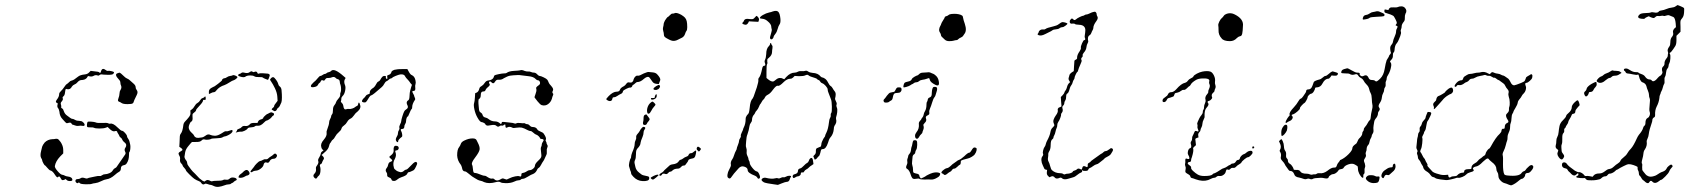

<svg xmlns="http://www.w3.org/2000/svg" viewBox="-20 -721 6652 756"><path d="M224 -152Q229 -142 229 -129V-117L217 -105Q199 -86 196 -67Q195 -61 206.5 -47.5Q218 -34 224.5 -33Q231 -32 235 -29.5Q239 -27 247 -26Q264 -24 265 -14Q266 -8 255 -8Q247 -8 243 -12L238 -16L233 -13Q227 -11 224.5 -12Q222 -13 218 -21Q213 -30 209 -24Q205 -19 196 -33.5Q187 -48 178 -50Q174 -51 166 -60.5Q158 -70 157 -70Q155 -70 150.5 -78.5Q146 -87 146 -90Q146 -93 142 -99Q137 -108 142 -127Q144 -137 146 -143.5Q148 -150 156 -160Q168 -172 186 -173Q193 -173 197 -174Q201 -175 203 -174.5Q205 -174 206.5 -174Q208 -174 211.5 -170.5Q215 -167 218.5 -162Q222 -157 224 -152ZM325 -241Q327 -243 339.5 -242Q352 -241 357 -239Q362 -236 382 -237Q402 -238 406 -235.5Q410 -233 414 -234Q425 -237 443 -219Q456 -206 460.5 -206Q465 -206 472.5 -197.5Q480 -189 480 -185Q480 -181 484.5 -175Q489 -169 490 -163Q491 -157 493 -150Q494 -144 493 -134Q492 -124 489 -122Q488 -121 488 -112Q488 -91 479 -78Q475 -72 469 -71Q456 -69 456 -58Q456 -48 448 -44Q442 -41 432 -32Q415 -17 399 -15Q391 -14 378 -7.5Q365 -1 355.5 0Q346 1 341 3Q336 5 316.5 4.5Q297 4 294 0Q291 -4 289 -2Q286 2 281.5 -1Q277 -4 277 -9Q277 -16 287 -16Q292 -16 297 -19Q303 -24 316 -19Q322 -17 325.5 -19Q329 -21 335.5 -22Q342 -23 354.5 -26Q367 -29 372 -28Q377 -27 382 -31Q387 -35 394 -35Q401 -35 410.5 -39Q420 -43 424 -50Q428 -57 433 -59Q438 -61 440 -65Q447 -75 460 -94Q470 -108 473 -113Q476 -118 473 -123Q468 -132 474 -140Q477 -144 477 -149.5Q477 -155 470 -160.5Q463 -166 461.5 -171Q460 -176 455.5 -179Q451 -182 450 -185.5Q449 -189 445.5 -194Q442 -199 441 -203Q439 -207 431 -204Q426 -203 420.5 -206.5Q415 -210 409 -216L404 -221L396 -218Q388 -215 371.5 -215Q355 -215 350 -218Q346 -220 335.5 -219.5Q325 -219 323 -222Q322 -225 322.5 -231.5Q323 -238 325 -241ZM444 -433Q449 -435 450 -435Q454 -435 470 -419Q475 -414 481 -411.5Q487 -409 491 -405Q495 -401 504.5 -393Q514 -385 514 -378.5Q514 -372 518 -367Q525 -359 518 -346Q506 -322 506 -319Q506 -317 502.5 -314Q499 -311 482 -311Q465 -311 458.5 -315.5Q452 -320 450 -320Q448 -320 445.5 -323Q443 -326 446.5 -334.5Q450 -343 450.5 -352.5Q451 -362 454 -366Q460 -375 457 -383Q454 -389 454 -395.5Q454 -402 448 -408Q428 -429 444 -433ZM381 -447Q386 -453 395 -446Q401 -441 405 -442Q409 -443 418 -441Q427 -439 428.5 -437Q430 -435 426 -430Q422 -426 403.5 -426.5Q385 -427 380.5 -428Q376 -429 372 -425.5Q368 -422 364 -424Q356 -427 348 -422Q341 -418 330 -421Q327 -423 324 -418Q323 -415 319.5 -412Q316 -409 311.5 -407.5Q307 -406 304 -406Q293 -407 284 -396Q280 -391 273.5 -388.5Q267 -386 263 -380Q257 -367 243 -370Q240 -372 239 -370.5Q238 -369 237.5 -366.5Q237 -364 236 -357Q235 -346 230 -342Q225 -338 227 -334Q230 -329 221 -319Q218 -315 220 -309Q222 -303 221 -299.5Q220 -296 224.5 -294Q229 -292 231 -284Q235 -272 244 -266Q250 -262 255.5 -257.5Q261 -253 265 -253Q269 -253 275.5 -249Q282 -245 293 -245Q301 -244 303 -243Q305 -242 310 -237Q315 -230 312.5 -227Q310 -224 304 -225.5Q298 -227 290.5 -225.5Q283 -224 275.5 -227Q268 -230 266 -230Q264 -230 261.5 -234.5Q259 -239 253 -238Q247 -237 244.5 -236Q242 -235 237.5 -239.5Q233 -244 227 -251Q215 -263 214 -281Q212 -292 208 -296Q204 -301 207 -311Q208 -315 204 -316Q196 -318 204 -329Q213 -340 213 -351Q213 -356 220 -362.5Q227 -369 233.5 -379Q240 -389 243.5 -390.5Q247 -392 252 -397.5Q257 -403 263 -404Q270 -405 287 -419Q295 -426 314 -428Q324 -429 330 -435L337 -442L353 -440Q368 -439 371 -436Q375 -431 377 -438Q378 -443 381 -447Z M945 -50Q953 -55 959 -47Q966 -38 960 -33Q956 -30 953.5 -30Q951 -30 946 -27Q935 -20 924 -21Q922 -21 920 -22Q918 -23 920.5 -28Q923 -33 928 -36Q934 -40 937 -43.5Q940 -47 945 -50ZM1056 -112Q1064 -121 1070 -111Q1072 -107 1068 -101.5Q1064 -96 1058 -96Q1046 -96 1041 -85Q1037 -78 1030 -81Q1026 -83 1022.5 -80.5Q1019 -78 1018 -73Q1017 -65 1006.5 -57Q996 -49 987 -49Q979 -48 976 -46Q969 -40 966 -45Q966 -47 974 -56.5Q982 -66 982 -67Q982 -68 990.5 -77Q999 -86 1004.5 -87Q1010 -88 1015.5 -91.5Q1021 -95 1026.5 -94Q1032 -93 1036.5 -97.5Q1041 -102 1046.5 -105Q1052 -108 1056 -112ZM1040 -276Q1047 -280 1051 -278Q1053 -277 1056 -276Q1059 -275 1059 -271Q1059 -267 1056 -266Q1053 -265 1049 -259Q1046 -255 1039 -250.5Q1032 -246 1029 -246Q1027 -246 1020 -239Q1006 -224 994 -226Q988 -227 983.5 -223.5Q979 -220 968 -219.5Q957 -219 955 -215Q953 -211 944 -206.5Q935 -202 928.5 -202.5Q922 -203 916 -201L908 -199L910 -202Q913 -205 913.5 -208.5Q914 -212 921 -214Q928 -216 932 -221Q936 -226 945 -225Q957 -223 965 -233Q969 -237 981 -237H994L996 -242Q999 -248 1005 -250Q1017 -253 1017 -258Q1017 -259 1020.5 -262.5Q1024 -266 1027.5 -269Q1031 -272 1032 -272Q1034 -272 1040 -276ZM784 -338Q790 -346 790 -334Q790 -329 789 -328Q788 -327 783 -328Q779 -328 779 -323Q777 -316 756 -294Q752 -290 752 -287Q752 -283 740 -274Q737 -271 738 -262Q740 -245 733 -242Q730 -241 726.5 -233Q723 -225 723 -220Q723 -208 737 -196Q742 -192 744.5 -186.5Q747 -181 753 -179Q759 -177 776 -180Q781 -181 788 -186Q799 -195 808 -190Q815 -187 824.5 -186.5Q834 -186 844.5 -191.5Q855 -197 860.5 -201Q866 -205 870 -204Q874 -203 883.5 -206.5Q893 -210 894 -209Q899 -205 891 -197Q887 -193 878 -188.5Q869 -184 865.5 -184Q862 -184 856.5 -180.5Q851 -177 832.5 -176.5Q814 -176 811 -174Q809 -172 799.5 -171Q790 -170 785 -172Q779 -173 775 -169Q769 -161 750 -162H736L731 -157Q726 -151 721 -145Q711 -133 709 -121Q708 -113 707 -108Q704 -100 714 -88Q717 -84 717 -79Q717 -74 722 -67.5Q727 -61 732 -54Q737 -47 748 -37Q759 -26 765 -19Q772 -13 778 -9L785 -6L789 -9Q794 -13 799.5 -12Q805 -11 808.5 -8.5Q812 -6 816.5 -7.5Q821 -9 830 -9Q853 -9 858 -12Q863 -15 870.5 -13.5Q878 -12 884 -17.5Q890 -23 898.5 -22Q907 -21 909 -19Q917 -13 906 -9Q901 -6 899 -3.5Q897 -1 895 -1Q893 -1 890 2Q887 5 880 5Q873 5 863 9Q853 13 842 14.5Q831 16 822 11.5Q813 7 809.5 7Q806 7 798 4Q790 1 787 3Q778 9 772 -1Q769 -6 761.5 -8.5Q754 -11 745 -17Q738 -22 725 -35Q712 -48 712 -50.5Q712 -53 705.5 -60Q699 -67 699 -69.5Q699 -72 695 -76Q687 -83 689 -94Q690 -102 686 -108Q682 -115 683.5 -118.5Q685 -122 693 -126Q704 -131 692 -139L686 -143L687 -160Q688 -177 688 -183.5Q688 -190 692 -195Q699 -203 702 -229Q703 -237 709.5 -243.5Q716 -250 723.5 -259.5Q731 -269 730 -277Q729 -284 729.5 -285.5Q730 -287 735 -290Q741 -294 746 -303Q751 -312 757.5 -315.5Q764 -319 768 -326Q772 -333 777 -334.5Q782 -336 784 -338ZM1047 -413Q1055 -421 1061 -414Q1073 -401 1076 -389Q1077 -384 1081 -381Q1089 -376 1089 -360Q1090 -351 1090 -337.5Q1090 -324 1088 -318Q1081 -300 1076 -297Q1072 -295 1070.5 -290.5Q1069 -286 1065 -284Q1061 -282 1058 -284.5Q1055 -287 1052 -288Q1047 -290 1054 -296Q1059 -299 1059.5 -303.5Q1060 -308 1067 -316L1073 -324L1072 -340Q1071 -356 1062.5 -373.5Q1054 -391 1048.5 -398.5Q1043 -406 1043 -407Q1043 -408 1047 -413ZM895 -424Q897 -426 901.5 -425Q906 -424 910.5 -421.5Q915 -419 915 -417Q915 -415 909.5 -410.5Q904 -406 900 -405Q895 -404 883.5 -396.5Q872 -389 864 -386Q844 -380 832 -365Q827 -358 822 -358Q817 -358 810 -354Q803 -350 802.5 -351.5Q802 -353 802.5 -361Q803 -369 811 -374Q819 -379 820 -379Q823 -379 838.5 -391Q854 -403 854 -405Q854 -408 857.5 -410.5Q861 -413 864 -413Q868 -413 873.5 -417Q879 -421 886.5 -422Q894 -423 895 -424ZM963 -437Q971 -443 975 -438Q977 -436 982 -438Q991 -442 994 -433Q995 -430 999 -431Q1002 -433 1015.5 -432.5Q1029 -432 1035 -431Q1045 -429 1041 -420Q1039 -415 1037.5 -410.5Q1036 -406 1033.5 -407Q1031 -408 1024.5 -410.5Q1018 -413 1015 -415.5Q1012 -418 999.5 -417.5Q987 -417 981.5 -420.5Q976 -424 965.5 -424Q955 -424 949 -421Q945 -417 939 -417Q933 -417 925.5 -419.5Q918 -422 918 -423Q918 -430 923 -430Q926 -430 930 -433.5Q934 -437 941 -435Q956 -431 963 -437Z M1538 -147Q1550 -147 1550 -138Q1550 -135 1547.5 -132Q1545 -129 1542 -129Q1534 -129 1537 -122Q1542 -109 1535 -96Q1525 -80 1531 -61Q1531 -58 1534 -55Q1537 -52 1540.5 -49.5Q1544 -47 1548.5 -45.5Q1553 -44 1557 -43Q1565 -43 1570 -48Q1575 -53 1578.5 -53Q1582 -53 1586.5 -57.5Q1591 -62 1596 -67Q1599 -70 1607 -78Q1618 -88 1622 -80Q1624 -76 1618 -65Q1615 -59 1613.5 -56.5Q1612 -54 1610 -52Q1608 -50 1603 -48Q1593 -43 1589.5 -43Q1586 -43 1584 -38Q1582 -30 1560 -23Q1551 -20 1544 -14Q1537 -8 1530.5 -8.5Q1524 -9 1523 -11Q1520 -18 1518 -19.5Q1516 -21 1509 -24Q1504 -26 1504.5 -32Q1505 -38 1502 -42Q1495 -51 1503 -60Q1507 -65 1508 -71Q1510 -82 1518 -84Q1530 -88 1519 -96Q1513 -101 1513 -103Q1513 -105 1519 -109Q1531 -118 1530 -129Q1529 -136 1531 -141.5Q1533 -147 1538 -147ZM1284 -442Q1296 -454 1333 -421L1341 -414L1338 -409Q1333 -400 1338 -387Q1342 -379 1339 -364Q1336 -349 1329 -343Q1324 -338 1324 -332Q1324 -326 1322.5 -323Q1321 -320 1326 -315.5Q1331 -311 1332 -303Q1334 -287 1344 -291Q1350 -293 1354 -292Q1358 -291 1366.5 -293.5Q1375 -296 1379 -300Q1383 -303 1386 -304Q1389 -305 1390 -310Q1392 -322 1396 -314L1399 -304Q1400 -296 1394.5 -289Q1389 -282 1384.5 -279Q1380 -276 1373.5 -266.5Q1367 -257 1359.5 -253.5Q1352 -250 1347 -241Q1342 -232 1334 -226.5Q1326 -221 1324.5 -214.5Q1323 -208 1314 -200.5Q1305 -193 1300 -183.5Q1295 -174 1291 -171.5Q1287 -169 1284.5 -164Q1282 -159 1280 -157.5Q1278 -156 1275.5 -145.5Q1273 -135 1263 -125.5Q1253 -116 1249 -113L1246 -111L1252 -105Q1257 -99 1255 -95Q1250 -87 1248 -81Q1248 -77 1243 -75Q1237 -72 1241 -63Q1243 -56 1241.5 -44.5Q1240 -33 1235 -29Q1231 -26 1229 -22Q1225 -14 1218 -21Q1210 -29 1218 -37Q1226 -45 1224 -57Q1223 -63 1228 -69Q1236 -80 1233 -87Q1231 -92 1236.5 -100.5Q1242 -109 1243 -115.5Q1244 -122 1249 -125L1254 -129L1250 -132Q1246 -136 1245 -142Q1241 -155 1255 -171Q1268 -186 1266 -198Q1265 -204 1268 -210Q1276 -231 1276 -240Q1276 -245 1280 -252.5Q1284 -260 1284 -263.5Q1284 -267 1287.5 -271Q1291 -275 1291 -287.5Q1291 -300 1296.5 -306.5Q1302 -313 1303 -318Q1304 -323 1312 -332Q1320 -341 1319.5 -347Q1319 -353 1321 -357Q1323 -361 1323 -370Q1323 -379 1321 -386Q1318 -393 1318 -398Q1318 -408 1308 -410Q1304 -411 1302 -414Q1296 -420 1288 -417Q1282 -414 1274 -414Q1267 -414 1265 -413Q1263 -412 1258 -405Q1256 -402 1253 -404Q1246 -408 1243 -401Q1242 -397 1238 -394.5Q1234 -392 1232 -387Q1229 -380 1216 -378Q1204 -376 1204 -382Q1204 -387 1215 -397Q1223 -403 1230.5 -412.5Q1238 -422 1241.5 -422Q1245 -422 1250.5 -426Q1256 -430 1259.5 -430Q1263 -430 1266 -433Q1269 -436 1275 -437Q1281 -438 1284 -442ZM1544 -448Q1548 -449 1566 -449H1584L1590 -438Q1596 -427 1602 -425Q1613 -420 1616 -404Q1618 -395 1616 -389.5Q1614 -384 1615 -377Q1617 -363 1609 -363Q1604 -363 1603.5 -361Q1603 -359 1607 -352Q1611 -345 1611 -343Q1611 -341 1613.5 -336Q1616 -331 1614 -328Q1603 -312 1603 -299Q1603 -293 1601 -292Q1598 -290 1589 -268Q1587 -262 1585 -262Q1583 -262 1581 -256Q1579 -250 1579 -245Q1579 -238 1575.5 -233Q1572 -228 1572 -222Q1572 -213 1562 -213Q1555 -213 1560 -204Q1562 -201 1563.5 -192.5Q1565 -184 1562 -182Q1548 -171 1548 -166Q1548 -158 1542 -163L1539 -168Q1537 -174 1543 -184Q1547 -190 1547 -196.5Q1547 -203 1550.5 -208Q1554 -213 1552.5 -218Q1551 -223 1555.5 -231.5Q1560 -240 1560 -245Q1560 -249 1564.5 -263.5Q1569 -278 1572 -283Q1574 -287 1579 -290Q1589 -296 1585 -305Q1579 -316 1583 -322Q1584 -324 1588 -326.5Q1592 -329 1592.5 -343Q1593 -357 1595 -363.5Q1597 -370 1599 -378L1602 -387L1596 -394Q1591 -402 1584.5 -408.5Q1578 -415 1576 -419Q1572 -430 1556 -428Q1550 -427 1537.5 -422Q1525 -417 1524 -414Q1523 -413 1518.5 -412Q1514 -411 1511 -407.5Q1508 -404 1502.5 -401.5Q1497 -399 1493 -391Q1489 -383 1483 -378Q1448 -347 1443 -346Q1438 -346 1430.5 -333Q1423 -320 1420 -318.5Q1417 -317 1411 -318Q1400 -320 1410 -332Q1417 -338 1420 -343Q1423 -348 1430 -350Q1435 -351 1435.5 -352.5Q1436 -354 1436 -358Q1436 -367 1451 -376Q1457 -381 1461 -389.5Q1465 -398 1470 -400Q1475 -402 1477.5 -407Q1480 -412 1484 -417Q1488 -422 1494 -422Q1499 -422 1499.5 -421.5Q1500 -421 1499 -418Q1499 -416 1499.5 -414Q1500 -412 1501.5 -411Q1503 -410 1504 -410Q1506 -411 1505 -418Q1504 -422 1504.5 -423Q1505 -424 1510 -426Q1517 -428 1520 -434Q1521 -438 1522 -439.5Q1523 -441 1526 -443Q1529 -445 1532.5 -446Q1536 -447 1544 -448Z M2027 -444Q2035 -447 2045 -442Q2053 -439 2059.5 -439.5Q2066 -440 2071 -437.5Q2076 -435 2082.5 -435Q2089 -435 2095 -428.5Q2101 -422 2105 -422Q2109 -422 2120.5 -416.5Q2132 -411 2135 -407Q2138 -403 2140 -397Q2142 -391 2150 -383Q2161 -371 2157 -364Q2153 -357 2157 -353Q2160 -351 2157.5 -346Q2155 -341 2153 -332Q2149 -319 2138 -311Q2127 -303 2113 -307Q2107 -309 2096.5 -322Q2086 -335 2085 -337Q2084 -339 2088.5 -350.5Q2093 -362 2092 -369Q2091 -372 2091 -374Q2091 -376 2092.5 -378Q2094 -380 2096 -381.5Q2098 -383 2102 -386Q2108 -390 2106 -397.5Q2104 -405 2097 -405Q2094 -405 2089 -410Q2081 -419 2061 -421Q2050 -422 2036.5 -424Q2023 -426 2019.5 -425.5Q2016 -425 2001.5 -424.5Q1987 -424 1977 -419.5Q1967 -415 1964 -413Q1955 -406 1943 -407Q1936 -408 1931.5 -402.5Q1927 -397 1926 -395Q1921 -390 1914 -398Q1910 -402 1908 -400Q1903 -396 1907.5 -391Q1912 -386 1900 -377Q1893 -371 1891.5 -366Q1890 -361 1884 -361Q1878 -361 1875.5 -357.5Q1873 -354 1873 -346Q1873 -335 1866 -331Q1862 -329 1865 -301Q1866 -287 1867.5 -283.5Q1869 -280 1874 -277Q1879 -274 1880 -269Q1882 -260 1892 -258Q1898 -257 1904 -252Q1915 -243 1929 -243Q1940 -243 1949 -235Q1952 -232 1953 -232.5Q1954 -233 1956 -239Q1956 -242 1963 -241Q1970 -240 1986 -238.5Q2002 -237 2005.5 -235Q2009 -233 2013.5 -235.5Q2018 -238 2029.5 -236.5Q2041 -235 2042.5 -236Q2044 -237 2048 -234.5Q2052 -232 2056.5 -232Q2061 -232 2066 -226.5Q2071 -221 2077 -221Q2091 -221 2096 -211Q2098 -207 2108 -203Q2118 -199 2120 -196Q2133 -178 2129 -171Q2127 -168 2129.5 -164.5Q2132 -161 2132 -158Q2132 -155 2135 -150.5Q2138 -146 2135 -140Q2132 -134 2133 -125Q2134 -116 2131 -110.5Q2128 -105 2125 -97.5Q2122 -90 2118.5 -85.5Q2115 -81 2110.5 -72Q2106 -63 2101 -60Q2096 -57 2093 -49Q2088 -40 2079 -36Q2072 -34 2058.5 -25.5Q2045 -17 2039 -17Q2033 -17 2030.5 -14Q2028 -11 2021.5 -11Q2015 -11 2005 -6Q1990 1 1969 0Q1956 0 1950.5 -3.5Q1945 -7 1933 -4Q1905 4 1886 -4Q1879 -8 1873 -9Q1867 -10 1861 -13Q1855 -17 1849 -20Q1842 -23 1823 -39Q1815 -46 1811 -46Q1801 -46 1799 -61Q1797 -69 1794 -73Q1781 -89 1780 -109Q1780 -133 1788 -142Q1792 -147 1794.5 -154.5Q1797 -162 1807 -167Q1825 -176 1840 -176Q1845 -176 1847.5 -175.5Q1850 -175 1852.5 -173.5Q1855 -172 1856.5 -169Q1858 -166 1861 -160Q1870 -143 1868.5 -132.5Q1867 -122 1851 -101Q1834 -79 1839 -72Q1841 -69 1842 -57Q1843 -46 1844.5 -43Q1846 -40 1850 -40Q1857 -40 1876 -32Q1883 -29 1888 -29Q1893 -29 1901 -23Q1912 -16 1919 -18Q1923 -19 1927.5 -14.5Q1932 -10 1938.5 -10.5Q1945 -11 1951 -15Q1956 -18 1958.5 -18.5Q1961 -19 1968 -16L1975 -14L1986 -19Q1996 -24 2008.5 -26.5Q2021 -29 2025 -27Q2033 -23 2033 -33Q2032 -39 2038.5 -40Q2045 -41 2050 -44Q2060 -51 2066 -51Q2070 -51 2074.5 -53.5Q2079 -56 2082.5 -60Q2086 -64 2086 -67Q2086 -76 2099 -88Q2108 -96 2110.5 -101.5Q2113 -107 2110.5 -122Q2108 -137 2110.5 -142Q2113 -147 2113 -150Q2113 -157 2120 -167Q2122 -170 2119 -172Q2116 -174 2111.5 -174Q2107 -174 2106 -178Q2105 -181 2100 -185.5Q2095 -190 2091 -191Q2087 -192 2080 -198.5Q2073 -205 2069 -205Q2065 -205 2059 -208Q2042 -217 2034.5 -218.5Q2027 -220 2012 -218Q2002 -216 1998 -218Q1987 -224 1979 -220Q1974 -217 1972 -218.5Q1970 -220 1970 -226Q1971 -235 1963 -228Q1959 -225 1955.5 -226.5Q1952 -228 1948 -225Q1941 -219 1934 -226Q1929 -231 1912 -228Q1900 -225 1895.5 -227.5Q1891 -230 1891 -232Q1891 -234 1885.5 -237Q1880 -240 1877 -240Q1870 -240 1860 -258Q1852 -272 1848 -290Q1844 -308 1847 -316Q1849 -322 1850 -338L1851 -354L1858 -357Q1864 -361 1866 -368Q1868 -375 1869.5 -377Q1871 -379 1876 -382Q1883 -386 1888.5 -394.5Q1894 -403 1902 -404Q1920 -406 1924 -417Q1925 -422 1927 -424Q1929 -426 1943.5 -429Q1958 -432 1965 -432Q1973 -432 1975 -434Q1984 -441 2005 -442Q2023 -443 2027 -444Z M2553 -28Q2570 -36 2573 -32Q2574 -31 2564 -22.5Q2554 -14 2551 -14Q2548 -14 2545 -16.5Q2542 -19 2542 -21Q2542 -22 2553 -28ZM2720 -128Q2722 -127 2720.5 -118.5Q2719 -110 2717 -105Q2714 -98 2706 -97Q2690 -94 2690 -89Q2690 -86 2678 -71Q2676 -69 2671 -69Q2666 -69 2661 -63Q2656 -57 2649 -57Q2634 -57 2626 -48Q2623 -45 2619 -45Q2615 -45 2610.5 -39.5Q2606 -34 2600 -36Q2589 -40 2586 -33Q2582 -27 2577 -30Q2574 -32 2579 -36.5Q2584 -41 2585.5 -41Q2587 -41 2594 -48Q2594 -49 2595 -50Q2613 -67 2617 -70Q2621 -73 2628 -74Q2629 -74 2629 -74Q2645 -76 2651 -84Q2655 -91 2660 -92Q2665 -93 2670.5 -97.5Q2676 -102 2682.5 -104Q2689 -106 2691 -110Q2693 -118 2702 -118Q2706 -118 2712 -123.5Q2718 -129 2720 -128ZM2735 -140Q2740 -136 2740 -134.5Q2740 -133 2736 -128L2732 -124L2728 -128Q2721 -132 2724 -139.5Q2727 -147 2735 -140ZM2507 -217Q2512 -223 2517 -221Q2524 -219 2518 -211Q2514 -206 2514 -199Q2514 -192 2510 -182Q2503 -166 2502 -158Q2502 -151 2495 -142Q2488 -135 2486 -130Q2484 -125 2484 -112Q2484 -98 2480.5 -91Q2477 -84 2479 -76.5Q2481 -69 2482 -63Q2485 -50 2497 -41Q2502 -37 2506 -34Q2509 -31 2530 -27Q2538 -26 2536 -16.5Q2534 -7 2510 -8Q2489 -9 2474 -25Q2465 -34 2465 -39Q2465 -44 2462 -49Q2457 -64 2456.5 -67.5Q2456 -71 2458 -82Q2461 -95 2463 -97Q2465 -99 2465 -104Q2465 -109 2469 -120Q2479 -142 2479 -154Q2479 -162 2482.5 -168.5Q2486 -175 2485 -181Q2484 -187 2490.5 -194Q2497 -201 2499.5 -206.5Q2502 -212 2507 -217ZM2518 -268Q2526 -273 2528 -267Q2529 -265 2534 -259Q2538 -254 2538 -251.5Q2538 -249 2534 -244Q2529 -239 2527 -234Q2525 -229 2519 -229Q2513 -229 2512 -233Q2511 -237 2512.5 -242Q2514 -247 2514 -256Q2514 -265 2518 -268ZM2541 -316Q2547 -321 2549 -321Q2551 -321 2556 -316Q2561 -311 2561 -309Q2561 -307 2555 -300.5Q2549 -294 2544 -284Q2539 -274 2534.5 -273.5Q2530 -273 2529 -277Q2526 -286 2529.5 -297.5Q2533 -309 2541 -316ZM2559 -343Q2562 -350 2564 -350Q2566 -350 2566 -344Q2566 -334 2555 -330Q2543 -326 2543 -333Q2543 -336 2550 -335H2557ZM2576 -386Q2582 -382 2576 -374Q2573 -369 2565 -367Q2553 -366 2553 -371Q2553 -375 2563 -381.5Q2573 -388 2576 -386ZM2526 -436Q2531 -438 2534.5 -437.5Q2538 -437 2550 -436Q2562 -435 2568 -428Q2580 -415 2580 -407Q2580 -405 2577 -398L2574 -390L2564 -391Q2555 -392 2550 -398Q2545 -404 2541 -410.5Q2537 -417 2534 -418Q2527 -420 2516 -411Q2502 -398 2490 -398Q2486 -398 2480.5 -392.5Q2475 -387 2473 -387Q2471 -387 2469 -381Q2466 -375 2458 -376Q2456 -376 2445.5 -371Q2435 -366 2433 -362Q2432 -354 2424 -351Q2419 -349 2411 -343.5Q2403 -338 2398 -338Q2394 -338 2393 -337Q2392 -336 2391 -332Q2390 -323 2381 -323Q2377 -323 2372 -326Q2367 -329 2367 -331Q2367 -332 2377 -343Q2394 -360 2408 -360Q2419 -360 2421 -367.5Q2423 -375 2437 -382Q2442 -385 2446 -391Q2451 -399 2460 -396Q2466 -395 2470 -398.5Q2474 -402 2475 -409Q2477 -415 2481.5 -419.5Q2486 -424 2490.5 -423Q2495 -422 2501 -425Q2516 -433 2526 -436ZM2636 -669Q2643 -673 2662 -663Q2672 -657 2677 -651.5Q2682 -646 2684 -637.5Q2686 -629 2686 -614Q2686 -603 2683 -599.5Q2680 -596 2678 -589Q2674 -575 2660 -570Q2653 -567 2648 -564Q2643 -561 2634.5 -560Q2626 -559 2613 -566Q2601 -572 2597.5 -575.5Q2594 -579 2594 -585Q2594 -591 2591.5 -599Q2589 -607 2591 -614Q2593 -621 2593 -624.5Q2593 -628 2595 -633Q2597 -639 2602.5 -646.5Q2608 -654 2609 -654Q2611 -654 2617.5 -661Q2624 -668 2628 -667.5Q2632 -667 2636 -669Z M3088 -29Q3094 -29 3095 -27L3094 -24Q3092 -23 3090 -16Q3087 -5 3078 -5Q3073 -5 3058 1L3043 7L3029 5Q2998 1 2988 -3Q2971 -13 2985 -20Q2989 -22 2995 -21Q3018 -15 3033 -19Q3039 -21 3043.5 -19Q3048 -17 3054 -20.5Q3060 -24 3064.5 -23Q3069 -22 3075 -25.5Q3081 -29 3088 -29ZM3170 -97Q3175 -101 3178 -97.5Q3181 -94 3182 -83L3183 -75L3176 -70Q3169 -66 3165 -61.5Q3161 -57 3155 -54Q3149 -51 3146.5 -46Q3144 -41 3141 -42Q3133 -44 3133 -36Q3133 -34 3131.5 -32Q3130 -30 3127.5 -28.5Q3125 -27 3123 -27Q3118 -27 3112 -23Q3106 -19 3104 -20Q3100 -24 3101.5 -29Q3103 -34 3109 -35Q3122 -38 3122 -48Q3122 -56 3131 -58Q3136 -59 3144.5 -68Q3153 -77 3158 -79.5Q3163 -82 3165 -88.5Q3167 -95 3170 -97ZM3020 -517Q3020 -504 3008 -494Q3002 -489 3001.5 -487.5Q3001 -486 3001 -480Q3003 -472 3000.5 -468.5Q2998 -465 2998 -439V-414L3004 -409Q3015 -400 3023 -400Q3027 -400 3035 -407Q3043 -414 3051 -414Q3059 -414 3063 -411L3068 -409L3076 -418Q3092 -435 3109 -435Q3115 -435 3121.5 -438.5Q3128 -442 3136.5 -441Q3145 -440 3150.5 -442Q3156 -444 3162 -439.5Q3168 -435 3180 -434Q3201 -433 3211 -420Q3215 -416 3218 -416Q3221 -416 3228 -411.5Q3235 -407 3240.5 -396Q3246 -385 3250.5 -382.5Q3255 -380 3258.5 -373.5Q3262 -367 3266.5 -361.5Q3271 -356 3270.5 -348Q3270 -340 3268.5 -335Q3267 -330 3271.5 -322Q3276 -314 3274 -309Q3272 -304 3275 -297.5Q3278 -291 3276.5 -279.5Q3275 -268 3273 -262.5Q3271 -257 3272 -252Q3276 -239 3266 -226Q3263 -221 3263 -212Q3261 -192 3249 -179Q3244 -173 3240 -158Q3232 -134 3220 -134Q3215 -134 3213.5 -131.5Q3212 -129 3210 -119Q3207 -108 3204.5 -106.5Q3202 -105 3195 -96Q3192 -93 3189 -93Q3186 -93 3186 -97Q3186 -99 3183.5 -102.5Q3181 -106 3187 -111Q3193 -116 3192.5 -125.5Q3192 -135 3196.5 -137.5Q3201 -140 3207 -142Q3211 -143 3212 -144.5Q3213 -146 3214 -152Q3214 -157 3216.5 -163Q3219 -169 3222 -174.5Q3225 -180 3227 -182Q3229 -184 3229 -186.5Q3229 -189 3234 -199Q3241 -213 3244 -239Q3245 -251 3248.5 -256.5Q3252 -262 3251 -267.5Q3250 -273 3253 -276Q3256 -280 3255.5 -301.5Q3255 -323 3252 -330Q3249 -337 3242 -356Q3239 -363 3239 -368.5Q3239 -374 3231.5 -382.5Q3224 -391 3218 -393Q3212 -395 3209.5 -400Q3207 -405 3203 -406Q3199 -407 3197.5 -409.5Q3196 -412 3189 -414Q3168 -420 3164 -424Q3160 -429 3150 -424Q3144 -421 3126 -421L3109 -422L3103 -416Q3098 -411 3092 -411Q3079 -411 3066 -398Q3049 -381 3043 -383Q3037 -386 3023 -367Q3013 -353 3004 -348.5Q2995 -344 2992 -337.5Q2989 -331 2986 -329Q2983 -327 2979 -319.5Q2975 -312 2973.5 -311Q2972 -310 2968.5 -301Q2965 -292 2959.5 -286Q2954 -280 2954 -278.5Q2954 -277 2950 -271Q2941 -262 2941 -248Q2941 -243 2936.5 -237.5Q2932 -232 2931 -224Q2929 -209 2923 -192Q2919 -183 2918 -165Q2918 -159 2917 -152Q2916 -145 2918.5 -138.5Q2921 -132 2920 -123.5Q2919 -115 2923 -107Q2927 -99 2927 -95.5Q2927 -92 2929.5 -88Q2932 -84 2932 -80Q2932 -73 2942.5 -60Q2953 -47 2960 -46Q2965 -45 2969 -36Q2975 -23 2971 -19Q2965 -14 2961 -23Q2958 -27 2953 -29Q2924 -40 2924 -51Q2924 -61 2910 -65Q2898 -69 2888 -58Q2866 -34 2860 -24Q2854 -14 2847 -21Q2843 -24 2844.5 -34Q2846 -44 2850 -51Q2859 -67 2858 -72Q2855 -83 2864 -95Q2867 -99 2870.5 -110Q2874 -121 2877.5 -127Q2881 -133 2881 -136Q2881 -139 2885.5 -150Q2890 -161 2890 -166Q2890 -171 2894 -176.5Q2898 -182 2897 -186Q2896 -190 2901 -200Q2906 -210 2906 -212Q2906 -214 2909 -220Q2916 -234 2916 -253Q2916 -260 2921 -267Q2924 -270 2926 -272.5Q2928 -275 2929 -278.5Q2930 -282 2930.5 -285.5Q2931 -289 2932 -297Q2934 -324 2944 -334Q2947 -338 2952 -354Q2957 -370 2960 -377Q2967 -400 2966 -406Q2965 -412 2970 -417Q2976 -426 2981 -451Q2983 -462 2989 -462Q2996 -462 2992 -473Q2989 -479 2992.5 -486Q2996 -493 2997 -508Q2997 -529 3007 -539Q3012 -544 3012 -547Q3012 -550 3013 -551Q3014 -552 3015.5 -551Q3017 -550 3017 -548Q3017 -546 3020 -542.5Q3023 -539 3021.5 -531Q3020 -523 3020 -517ZM2953 -653Q2958 -659 2959.5 -658.5Q2961 -658 2965.5 -652.5Q2970 -647 2968 -641L2966 -635L2947 -636L2929 -637L2926 -631Q2920 -620 2909 -625Q2899 -628 2905 -633Q2908 -635 2910 -641Q2914 -649 2931 -646Q2941 -645 2944.5 -646Q2948 -647 2953 -653ZM3023 -676Q3038 -681 3044.5 -674.5Q3051 -668 3053 -646Q3054 -631 3049.5 -625Q3045 -619 3042 -607Q3039 -595 3032.5 -587Q3026 -579 3026 -576Q3026 -573 3023 -569.5Q3020 -566 3018 -566Q3011 -566 3012 -575Q3013 -580 3016.5 -591Q3020 -602 3018.5 -606.5Q3017 -611 3017 -615Q3017 -626 3002 -638Q2993 -646 2982.5 -647Q2972 -648 2972 -650Q2972 -655 2984 -662Q2996 -669 3009 -672Q3016 -673 3023 -676Z M3813 -139Q3818 -142 3824 -138Q3827 -136 3825 -128Q3823 -120 3819 -115Q3817 -110 3807 -104Q3797 -98 3791 -97Q3769 -92 3764 -88Q3763 -88 3763 -81Q3763 -74 3759.5 -72.5Q3756 -71 3749 -64Q3742 -57 3737 -57Q3732 -57 3728.5 -51.5Q3725 -46 3721 -44.5Q3717 -43 3710 -37Q3701 -29 3696 -34Q3694 -37 3690 -38Q3681 -42 3698 -54Q3705 -59 3709 -59Q3715 -59 3730 -74Q3736 -79 3740.5 -81.5Q3745 -84 3747.5 -86.5Q3750 -89 3755 -91Q3764 -94 3777 -106Q3791 -120 3797 -120Q3800 -120 3805 -128.5Q3810 -137 3813 -139ZM3576 -167Q3578 -169 3582.5 -169Q3587 -169 3589 -167Q3592 -164 3591.5 -150.5Q3591 -137 3588 -132Q3584 -126 3584 -121.5Q3584 -117 3580 -114Q3573 -110 3573 -101Q3573 -95 3571.5 -85.5Q3570 -76 3572.5 -69Q3575 -62 3575 -53Q3575 -44 3576.5 -42Q3578 -40 3586 -38Q3600 -36 3600 -29Q3600 -26 3603 -22L3606 -18L3615 -22Q3624 -26 3627 -29Q3629 -30 3633.5 -32.5Q3638 -35 3643 -37Q3648 -39 3653 -40.5Q3658 -42 3661 -42Q3670 -43 3676.5 -41Q3683 -39 3682 -36Q3681 -27 3671 -22Q3657 -13 3645 -14Q3636 -15 3621 -14Q3603 -14 3600 -17Q3598 -19 3587 -17Q3576 -15 3572.5 -19.5Q3569 -24 3567 -30Q3561 -51 3552 -56Q3544 -59 3551 -73Q3554 -79 3552.5 -85Q3551 -91 3553.5 -97Q3556 -103 3556 -106.5Q3556 -110 3561 -115.5Q3566 -121 3567 -130.5Q3568 -140 3569.5 -143Q3571 -146 3572.5 -155Q3574 -164 3576 -167ZM3527 -376Q3530 -374 3530 -368.5Q3530 -363 3526 -359Q3522 -355 3512.5 -355Q3503 -355 3500 -351Q3497 -347 3495.5 -337.5Q3494 -328 3489 -325.5Q3484 -323 3480.5 -320Q3477 -317 3469 -317Q3461 -317 3460 -321Q3457 -327 3462 -331Q3466 -335 3472 -344Q3477 -350 3479.5 -352.5Q3482 -355 3484.5 -356Q3487 -357 3493 -358Q3500 -359 3501.5 -360Q3503 -361 3506 -367Q3510 -375 3512.5 -376Q3515 -377 3519.5 -377Q3524 -377 3527 -376ZM3655 -378Q3657 -379 3662 -379Q3673 -379 3669 -364Q3666 -356 3664.5 -349Q3663 -342 3659 -337.5Q3655 -333 3650.5 -318Q3646 -303 3642 -294Q3638 -285 3639 -279Q3641 -270 3633 -267Q3623 -263 3626 -255Q3630 -245 3621 -237Q3614 -230 3616 -227Q3619 -218 3615 -209Q3612 -202 3612 -199.5Q3612 -197 3607 -192.5Q3602 -188 3599 -182Q3594 -173 3588.5 -175Q3583 -177 3583 -187Q3583 -193 3589 -201Q3600 -214 3598 -233Q3597 -239 3602.5 -245Q3608 -251 3608 -252.5Q3608 -254 3612 -258.5Q3616 -263 3617 -270Q3618 -277 3622 -283Q3628 -293 3628 -309Q3628 -318 3630 -320Q3632 -322 3633 -328.5Q3634 -335 3640 -337Q3645 -339 3647 -342.5Q3649 -346 3649 -356Q3650 -374 3655 -378ZM3631 -436Q3639 -438 3648 -433Q3654 -430 3655.5 -430Q3657 -430 3664.5 -423.5Q3672 -417 3675 -407Q3679 -392 3676 -387Q3673 -382 3663 -387Q3643 -397 3641 -407Q3640 -412 3638.5 -413Q3637 -414 3629.5 -411Q3622 -408 3613 -407Q3604 -406 3599 -401.5Q3594 -397 3588 -397Q3582 -397 3578 -393.5Q3574 -390 3572.5 -390Q3571 -390 3565.5 -386Q3560 -382 3549.5 -379Q3539 -376 3538 -377Q3536 -379 3538 -386.5Q3540 -394 3543 -396Q3547 -398 3556 -400Q3567 -402 3570 -409Q3572 -414 3581 -419Q3590 -424 3592 -424Q3594 -424 3599.5 -429.5Q3605 -435 3614.5 -435Q3624 -435 3631 -436ZM3727 -666Q3747 -668 3762 -663Q3770 -660 3771 -656Q3774 -640 3779 -627Q3788 -600 3777 -587Q3774 -583 3772 -579.5Q3770 -576 3763 -573Q3756 -570 3753 -566.5Q3750 -563 3746 -563Q3742 -563 3735.5 -561Q3729 -559 3717.5 -559Q3706 -559 3699.5 -565.5Q3693 -572 3689 -575.5Q3685 -579 3685 -583Q3685 -587 3681 -593Q3677 -599 3678 -606Q3679 -613 3682 -618Q3685 -623 3686 -627Q3687 -631 3693.5 -641Q3700 -651 3700 -653Q3700 -656 3708 -658Q3712 -659 3715 -662Q3718 -665 3727 -666Z M4160 -633Q4164 -635 4173.5 -632.5Q4183 -630 4183 -627Q4183 -626 4175.5 -620Q4168 -614 4162.5 -614Q4157 -614 4152 -610Q4147 -606 4137.5 -605.5Q4128 -605 4123.5 -601.5Q4119 -598 4112 -595Q4105 -592 4096 -587Q4077 -577 4067 -584Q4064 -586 4067 -589Q4069 -591 4070 -595Q4071 -600 4076.5 -603Q4082 -606 4087.5 -605Q4093 -604 4097 -607Q4101 -611 4127 -617Q4134 -619 4139 -620.5Q4144 -622 4150.5 -627Q4157 -632 4160 -633ZM4291 -675Q4293 -675 4295.5 -672Q4298 -669 4298 -666Q4298 -661 4300 -658Q4306 -650 4297 -638Q4285 -622 4285 -611Q4285 -607 4282 -602Q4279 -597 4277 -591Q4275 -585 4270 -582Q4265 -579 4264 -572.5Q4263 -566 4264.5 -561Q4266 -556 4262.5 -550.5Q4259 -545 4258 -536Q4257 -524 4247 -513Q4242 -507 4243 -502.5Q4244 -498 4240 -495Q4235 -490 4239 -483Q4240 -480 4233.5 -466Q4227 -452 4225.5 -445Q4224 -438 4221 -437Q4219 -435 4215 -426.5Q4211 -418 4211 -414Q4211 -411 4208 -407Q4205 -403 4203.5 -396.5Q4202 -390 4198 -385Q4194 -380 4192 -372Q4188 -356 4183 -353Q4178 -351 4178 -341Q4178 -331 4174.5 -325.5Q4171 -320 4171 -317Q4171 -309 4165 -304Q4162 -301 4163 -296Q4167 -284 4161 -277Q4157 -272 4158 -270Q4159 -268 4155 -257Q4151 -246 4147 -241Q4143 -235 4143 -228.5Q4143 -222 4140.5 -217Q4138 -212 4136 -202.5Q4134 -193 4131 -188Q4128 -183 4128 -179.5Q4128 -176 4124 -173Q4117 -169 4117 -150Q4117 -133 4110 -123Q4107 -118 4107.5 -113.5Q4108 -109 4106.5 -100Q4105 -91 4108.5 -85Q4112 -79 4115 -67Q4118 -55 4122 -51Q4135 -39 4155 -39Q4163 -39 4166.5 -36Q4170 -33 4174 -35Q4178 -37 4183 -37Q4189 -37 4196 -39.5Q4203 -42 4204 -45Q4205 -48 4211 -49.5Q4217 -51 4220 -54Q4225 -60 4234 -55Q4238 -53 4239 -53.5Q4240 -54 4241 -58Q4243 -71 4255 -65Q4264 -59 4263 -71Q4262 -77 4268 -80Q4274 -83 4274 -84.5Q4274 -86 4287 -95Q4300 -104 4308 -110Q4316 -116 4318 -116.5Q4320 -117 4324.5 -121.5Q4329 -126 4333 -126Q4339 -126 4349 -134Q4354 -139 4358 -137Q4365 -134 4361 -126Q4358 -122 4355 -116Q4352 -110 4341 -104.5Q4330 -99 4328 -96Q4326 -93 4319.5 -88.5Q4313 -84 4308 -79.5Q4303 -75 4297.5 -74Q4292 -73 4284 -67Q4276 -61 4271.5 -59.5Q4267 -58 4266 -55Q4265 -52 4263 -50Q4261 -48 4253 -48Q4245 -48 4244 -49Q4241 -55 4241 -47Q4241 -43 4236.5 -41.5Q4232 -40 4228 -37Q4212 -24 4206 -23Q4201 -22 4189 -18Q4171 -12 4163 -18Q4158 -23 4153 -21Q4140 -15 4134 -21Q4127 -30 4119 -26L4112 -23L4106 -29Q4101 -34 4102 -43L4103 -52L4098 -53Q4093 -54 4092 -57Q4091 -60 4086 -70Q4081 -80 4080.5 -90Q4080 -100 4084.5 -105.5Q4089 -111 4087 -115.5Q4085 -120 4087.5 -129.5Q4090 -139 4093 -142.5Q4096 -146 4097.5 -152.5Q4099 -159 4102 -165Q4114 -187 4116 -201Q4118 -213 4125 -219Q4131 -225 4131.5 -227Q4132 -229 4129 -236Q4126 -243 4129 -251Q4132 -259 4137 -266Q4147 -279 4145 -288Q4144 -290 4145.5 -293Q4147 -296 4149.5 -297.5Q4152 -299 4156 -300Q4160 -301 4159.5 -304.5Q4159 -308 4158 -323L4157 -339L4164 -346Q4171 -354 4171 -356.5Q4171 -359 4175 -364Q4179 -369 4181 -377Q4184 -390 4192 -396Q4194 -398 4191 -402Q4185 -409 4189 -418Q4190 -421 4191 -425.5Q4192 -430 4200 -436L4208 -441L4209 -460Q4210 -479 4210.5 -481.5Q4211 -484 4216.5 -486.5Q4222 -489 4221 -494Q4221 -505 4231 -519Q4237 -528 4236 -533Q4235 -538 4240.5 -550.5Q4246 -563 4249 -563Q4252 -563 4253 -565.5Q4254 -568 4252 -571Q4250 -575 4251.5 -583Q4253 -591 4253.5 -601Q4254 -611 4248 -617Q4242 -623 4228.5 -623.5Q4215 -624 4212.5 -626.5Q4210 -629 4203 -628Q4192 -626 4192 -636Q4192 -639 4193.5 -641.5Q4195 -644 4197 -646Q4199 -648 4201 -648Q4203 -648 4206 -645Q4210 -639 4217 -645Q4221 -649 4231.5 -654Q4242 -659 4245 -659Q4247 -659 4250.5 -661.5Q4254 -664 4258 -664Q4262 -664 4270 -668Q4278 -672 4283.5 -673.5Q4289 -675 4291 -675Z M4911 -142Q4913 -147 4918 -143Q4920 -140 4917 -138Q4914 -135 4912 -136.5Q4910 -138 4911 -142ZM4714 -439Q4734 -443 4746 -439Q4754 -436 4760 -423.5Q4766 -411 4764 -399Q4763 -393 4765.5 -386Q4768 -379 4765 -372.5Q4762 -366 4762 -363Q4762 -360 4756 -355Q4748 -348 4753 -337Q4753 -335 4751.5 -332.5Q4750 -330 4747 -327.5Q4744 -325 4741 -324Q4731 -322 4737 -315Q4742 -309 4731 -297Q4722 -288 4723 -263Q4724 -259 4719.5 -250.5Q4715 -242 4714.5 -233.5Q4714 -225 4710.5 -219Q4707 -213 4707 -209Q4707 -205 4702 -200Q4697 -195 4698 -188L4699 -180L4693 -178Q4688 -176 4687 -174.5Q4686 -173 4687 -169Q4689 -153 4689 -150.5Q4689 -148 4683 -144Q4677 -139 4678 -136Q4681 -128 4673 -102Q4670 -95 4670 -91Q4670 -83 4663 -83Q4660 -83 4658 -81Q4656 -79 4657 -76.5Q4658 -74 4664.5 -69.5Q4671 -65 4670 -60.5Q4669 -56 4678 -47.5Q4687 -39 4696.5 -33.5Q4706 -28 4722 -28Q4748 -28 4754 -34Q4757 -38 4759.5 -38Q4762 -38 4772.5 -44Q4783 -50 4787.5 -53.5Q4792 -57 4799 -59Q4806 -61 4812 -65.5Q4818 -70 4821.5 -71Q4825 -72 4827 -74.5Q4829 -77 4833 -77Q4842 -77 4847 -86Q4850 -91 4853 -91Q4860 -91 4862 -97Q4862 -100 4865 -104Q4868 -108 4872 -111Q4876 -114 4878 -114Q4882 -115 4888 -120.5Q4894 -126 4901 -127Q4912 -129 4912 -120Q4912 -116 4905 -109Q4898 -102 4894 -102Q4890 -102 4880 -94Q4870 -86 4868 -81Q4865 -77 4858.5 -73.5Q4852 -70 4847 -64.5Q4842 -59 4835.5 -60Q4829 -61 4824.5 -56Q4820 -51 4815 -53Q4811 -55 4809.5 -53Q4808 -51 4806 -44Q4805 -38 4797.5 -32.5Q4790 -27 4782 -28Q4774 -29 4770 -25Q4766 -21 4761 -21Q4756 -21 4750.5 -18Q4745 -15 4737 -12Q4716 -5 4688 -15Q4678 -19 4673 -20Q4668 -21 4667 -26Q4666 -31 4659.5 -34.5Q4653 -38 4649.5 -41Q4646 -44 4648 -52Q4650 -60 4647.5 -66Q4645 -72 4646.5 -77.5Q4648 -83 4647 -88Q4647 -92 4647.5 -94Q4648 -96 4649.5 -96.5Q4651 -97 4654 -96Q4658 -94 4661 -95Q4664 -96 4663 -101Q4662 -106 4659 -110.5Q4656 -115 4657 -122Q4659 -136 4667 -138Q4673 -140 4669 -154Q4667 -160 4670.5 -164.5Q4674 -169 4674 -175.5Q4674 -182 4675 -183.5Q4676 -185 4680 -194Q4684 -204 4685.5 -205Q4687 -206 4691 -205Q4697 -202 4698.5 -204Q4700 -206 4697 -212Q4694 -218 4695 -223Q4696 -228 4694.5 -231.5Q4693 -235 4696.5 -242.5Q4700 -250 4702.5 -255.5Q4705 -261 4710.5 -267.5Q4716 -274 4716 -280Q4716 -286 4718.5 -289Q4721 -292 4721 -299.5Q4721 -307 4724.5 -314Q4728 -321 4727 -327Q4723 -339 4733 -350Q4738 -355 4737.5 -359.5Q4737 -364 4741 -372Q4746 -383 4742 -390Q4740 -394 4741 -399Q4744 -407 4736.5 -410Q4729 -413 4712 -412Q4697 -411 4689 -406Q4672 -396 4668 -387Q4665 -382 4663.5 -382Q4662 -382 4654 -374Q4646 -366 4641 -367Q4636 -368 4630 -363Q4624 -358 4615 -356Q4608 -355 4606.5 -353.5Q4605 -352 4604 -348Q4602 -342 4600 -341Q4598 -340 4589 -337Q4578 -335 4576 -331Q4570 -317 4561 -319Q4556 -321 4558 -328Q4559 -333 4568 -338.5Q4577 -344 4579 -350Q4583 -358 4591 -358Q4601 -358 4611 -369Q4631 -392 4646 -395Q4653 -397 4657 -403Q4661 -409 4669 -412.5Q4677 -416 4679 -420Q4681 -425 4692.5 -431Q4704 -437 4714 -439ZM4811 -667Q4827 -672 4842 -664Q4878 -646 4874 -618Q4873 -609 4873 -601Q4872 -586 4868 -581Q4867 -579 4861.5 -578Q4856 -577 4850 -571Q4839 -559 4823 -559Q4798 -559 4790 -570Q4777 -584 4778 -603Q4778 -615 4777 -620.5Q4776 -626 4781 -636Q4786 -646 4790.5 -649.5Q4795 -653 4798.5 -658.5Q4802 -664 4811 -667Z M5372 -31Q5388 -32 5394 -28Q5400 -25 5404 -26Q5410 -27 5411.5 -25Q5413 -23 5411 -15Q5409 -5 5404.5 -2.5Q5400 0 5387 0Q5375 -1 5367 -7Q5353 -17 5361 -25Q5365 -30 5372 -31ZM5475 -66Q5475 -53 5463 -44Q5457 -39 5452.5 -34.5Q5448 -30 5443 -32Q5434 -35 5430 -24Q5427 -16 5422 -22Q5417 -27 5421 -36.5Q5425 -46 5433 -51Q5439 -55 5443.5 -58Q5448 -61 5456 -62Q5461 -62 5462.5 -63Q5464 -64 5464 -67Q5464 -72 5466.5 -74.5Q5469 -77 5471 -76.5Q5473 -76 5474 -73Q5475 -70 5475 -66ZM5039 -229Q5044 -231 5046.5 -229Q5049 -227 5049 -221Q5049 -215 5047 -207Q5044 -200 5037.5 -192.5Q5031 -185 5027 -186Q5025 -186 5025 -198.5Q5025 -211 5030.5 -219.5Q5036 -228 5039 -229ZM5227 -440Q5227 -440 5236 -437.5Q5245 -435 5246 -434Q5251 -431 5245 -425Q5242 -422 5232 -423L5223 -424L5219 -418Q5214 -411 5210 -411Q5197 -411 5187 -392Q5180 -378 5166 -377Q5161 -377 5159.5 -376Q5158 -375 5157 -369Q5151 -354 5143 -352Q5140 -352 5137 -349.5Q5134 -347 5131.5 -344Q5129 -341 5129 -339Q5129 -335 5124 -326Q5119 -317 5117 -316Q5114 -315 5106 -306.5Q5098 -298 5098.5 -294.5Q5099 -291 5088.5 -282Q5078 -273 5072 -271Q5062 -269 5068 -264Q5072 -260 5068.5 -253.5Q5065 -247 5057 -244Q5050 -241 5048 -239Q5046 -237 5044 -237Q5038 -237 5049 -255L5054 -262Q5059 -266 5058 -269Q5054 -277 5075 -299Q5086 -311 5091.5 -321Q5097 -331 5101.5 -332.5Q5106 -334 5111 -341.5Q5116 -349 5119.5 -354Q5123 -359 5123 -362Q5123 -369 5132 -369Q5143 -369 5148 -384Q5151 -394 5153 -398Q5156 -403 5175 -408Q5181 -409 5188 -415.5Q5195 -422 5199 -422Q5203 -422 5212 -430Q5221 -438 5223.5 -438.5Q5226 -439 5227 -440ZM5394 -675Q5405 -679 5414 -674Q5418 -672 5424.5 -669.5Q5431 -667 5431.5 -663Q5432 -659 5429 -657.5Q5426 -656 5401.5 -655Q5377 -654 5373 -651Q5368 -646 5349 -644Q5343 -643 5348 -655Q5351 -661 5358.5 -662Q5366 -663 5373 -668Q5380 -673 5385.5 -673.5Q5391 -674 5394 -675ZM5512 -690Q5522 -679 5514 -667Q5511 -660 5511.5 -650Q5512 -640 5507 -635Q5499 -625 5499 -617Q5499 -611 5496.5 -605.5Q5494 -600 5496 -595.5Q5498 -591 5493.5 -579Q5489 -567 5488 -565.5Q5487 -564 5485.5 -560Q5484 -556 5480 -551Q5472 -543 5471 -524Q5471 -518 5467.5 -514.5Q5464 -511 5464.5 -502Q5465 -493 5459 -486.5Q5453 -480 5453 -479Q5453 -478 5456 -474Q5459 -470 5458 -462Q5455 -441 5445 -425Q5440 -418 5440 -412Q5440 -406 5437.5 -402Q5435 -398 5436 -390Q5437 -382 5433.5 -377.5Q5430 -373 5430 -367Q5430 -361 5426 -354Q5422 -347 5421 -336.5Q5420 -326 5414 -317Q5405 -304 5410 -298Q5416 -291 5409 -283Q5406 -279 5406 -276Q5406 -264 5396 -253Q5392 -248 5391 -242Q5390 -236 5388.5 -226.5Q5387 -217 5388 -209Q5389 -201 5385 -195Q5381 -189 5381 -185.5Q5381 -182 5377.5 -176.5Q5374 -171 5372.5 -162.5Q5371 -154 5368 -151Q5361 -144 5361 -133Q5361 -128 5358.5 -123Q5356 -118 5358 -112Q5360 -106 5355 -99Q5351 -93 5350.5 -89.5Q5350 -86 5354 -77Q5357 -67 5354.5 -61.5Q5352 -56 5353 -47.5Q5354 -39 5350.5 -36Q5347 -33 5348 -27Q5349 -21 5346 -21Q5341 -21 5332 -37Q5327 -47 5327 -56.5Q5327 -66 5324 -67.5Q5321 -69 5315 -73Q5305 -79 5290 -74Q5275 -69 5271 -61Q5269 -57 5264.5 -56Q5260 -55 5255.5 -54Q5251 -53 5248 -47Q5245 -43 5239 -39Q5233 -35 5227 -35Q5225 -35 5221.5 -33Q5218 -31 5215 -28.5Q5212 -26 5212 -24Q5210 -16 5196 -19Q5188 -21 5181 -21Q5154 -20 5150 -17Q5144 -13 5136 -17Q5131 -19 5125.5 -16.5Q5120 -14 5112 -17Q5104 -20 5095 -22Q5079 -24 5076 -35Q5071 -48 5060 -48Q5056 -48 5053 -53Q5050 -58 5045.5 -63.5Q5041 -69 5039 -74Q5037 -79 5029.5 -87Q5022 -95 5023 -101Q5026 -114 5021 -122Q5017 -127 5020 -131Q5027 -143 5019 -158L5016 -165L5020 -169Q5024 -173 5025.5 -173Q5027 -173 5031 -164.5Q5035 -156 5035.5 -144.5Q5036 -133 5040.5 -127Q5045 -121 5044 -111Q5043 -101 5047 -97.5Q5051 -94 5051 -90Q5051 -80 5059 -76Q5063 -74 5067.5 -67.5Q5072 -61 5073 -57Q5074 -53 5075 -52.5Q5076 -52 5082 -52Q5096 -53 5100 -46Q5105 -37 5126 -37Q5132 -37 5137.5 -34.5Q5143 -32 5147.5 -33.5Q5152 -35 5156.5 -34.5Q5161 -34 5165 -37Q5169 -40 5176 -39Q5191 -37 5206 -48Q5222 -61 5231 -61Q5238 -61 5240 -62.5Q5242 -64 5244 -70Q5245 -75 5250.5 -81.5Q5256 -88 5256 -89.5Q5256 -91 5260 -92Q5275 -99 5290 -114Q5305 -129 5305 -138Q5305 -145 5318 -154Q5322 -156 5325 -164Q5328 -172 5331 -175Q5344 -187 5344 -196Q5344 -201 5347 -204Q5350 -207 5350 -211.5Q5350 -216 5355.5 -222Q5361 -228 5365 -236Q5369 -244 5373 -247.5Q5377 -251 5377 -258Q5377 -267 5384 -297Q5385 -305 5383.5 -310.5Q5382 -316 5381.5 -331.5Q5381 -347 5377 -354Q5373 -361 5371 -370.5Q5369 -380 5361 -388Q5353 -396 5349.5 -403Q5346 -410 5338.5 -414Q5331 -418 5329 -422Q5324 -432 5315 -428Q5303 -424 5294 -430Q5291 -432 5276 -432Q5261 -432 5261 -435Q5261 -446 5273 -449Q5281 -451 5284 -452Q5287 -453 5302 -444Q5317 -435 5324 -435Q5330 -435 5332 -434Q5334 -433 5334 -431Q5332 -426 5339 -422Q5343 -419 5350 -422.5Q5357 -426 5361.5 -423.5Q5366 -421 5368 -416Q5372 -405 5383 -406Q5391 -406 5394.5 -402.5Q5398 -399 5402.5 -401.5Q5407 -404 5415 -412Q5428 -425 5432 -449Q5436 -473 5440 -484Q5442 -488 5445.5 -493Q5449 -498 5449 -500Q5449 -502 5453.5 -507Q5458 -512 5456.5 -514.5Q5455 -517 5454 -527.5Q5453 -538 5458.5 -544Q5464 -550 5465 -557.5Q5466 -565 5471.5 -577Q5477 -589 5477 -596.5Q5477 -604 5480 -608Q5481 -610 5482 -612.5Q5483 -615 5482.5 -617Q5482 -619 5480 -619Q5479 -619 5476.5 -620.5Q5474 -622 5477 -625Q5480 -628 5480 -631Q5480 -635 5474.5 -645.5Q5469 -656 5467 -658Q5458 -664 5437 -670Q5431 -671 5431 -677Q5431 -683 5432.5 -683.5Q5434 -684 5443 -682Q5448 -681 5448 -683.5Q5448 -686 5452 -689.5Q5456 -693 5467.5 -692Q5479 -691 5484.5 -693.5Q5490 -696 5498 -696Q5506 -696 5512 -690Z M5690 -375Q5699 -379 5701 -369Q5703 -362 5699 -356.5Q5695 -351 5689 -350Q5687 -349 5680.5 -345Q5674 -341 5668.5 -336Q5663 -331 5661 -328Q5658 -324 5650 -315.5Q5642 -307 5636.5 -300.5Q5631 -294 5628 -292Q5626 -291 5625.5 -291.5Q5625 -292 5626 -295Q5627 -299 5625 -303Q5620 -312 5628 -319Q5635 -325 5635 -328Q5635 -331 5637.5 -336.5Q5640 -342 5647 -344Q5652 -346 5661 -351.5Q5670 -357 5670 -358Q5670 -360 5678 -367Q5686 -374 5690 -375ZM5812 -437Q5826 -440 5839 -432L5846 -429L5850 -433Q5854 -438 5858.5 -436.5Q5863 -435 5866 -433.5Q5869 -432 5877 -431Q5885 -430 5890 -427Q5895 -424 5897 -424Q5902 -424 5919 -411Q5923 -407 5927 -399Q5933 -385 5942 -385Q5944 -385 5952.5 -388Q5961 -391 5969.5 -394.5Q5978 -398 5981 -400Q5985 -403 5988 -413Q5989 -418 5994.5 -420.5Q6000 -423 6004 -426Q6012 -433 6014 -423Q6014 -420 6013 -415Q6012 -410 6003.5 -402.5Q5995 -395 5991 -395Q5982 -395 5988 -381Q5990 -375 5987.5 -366.5Q5985 -358 5979.5 -353Q5974 -348 5971.5 -342.5Q5969 -337 5963 -330.5Q5957 -324 5956 -316.5Q5955 -309 5947 -296Q5939 -283 5939 -281Q5939 -279 5935.5 -273.5Q5932 -268 5931.5 -255Q5931 -242 5928.5 -237Q5926 -232 5926 -221Q5926 -210 5921 -200Q5916 -190 5916 -180.5Q5916 -171 5914 -166.5Q5912 -162 5909 -149.5Q5906 -137 5900.5 -126Q5895 -115 5897 -109Q5899 -103 5898 -74Q5898 -45 5903 -35Q5905 -31 5916 -30Q5963 -25 5972 -41Q5976 -46 5980.5 -47Q5985 -48 5987.5 -52.5Q5990 -57 5997 -63Q6009 -76 6016 -68Q6021 -61 6008 -47Q6002 -40 5996 -40Q5985 -40 5985 -30Q5985 -27 5980.5 -22Q5976 -17 5973 -17Q5969 -17 5962 -11Q5946 3 5933 8Q5929 10 5920.5 6Q5912 2 5904 0Q5896 -2 5888 -10.5Q5880 -19 5880 -28Q5880 -37 5876 -43Q5872 -49 5872 -55Q5872 -70 5854 -83Q5843 -92 5842 -94.5Q5841 -97 5837 -97Q5833 -97 5819 -84Q5802 -66 5790 -65Q5785 -64 5781.5 -61Q5778 -58 5781 -54Q5788 -47 5770 -43Q5759 -40 5754 -34.5Q5749 -29 5738.5 -24.5Q5728 -20 5722 -21Q5716 -22 5713 -20Q5708 -18 5692.5 -14.5Q5677 -11 5673 -12Q5668 -12 5651.5 -14.5Q5635 -17 5631.5 -20Q5628 -23 5622.5 -24Q5617 -25 5612.5 -32Q5608 -39 5602 -43Q5598 -45 5593.5 -48.5Q5589 -52 5586.5 -56Q5584 -60 5584 -62Q5584 -65 5580 -70.5Q5576 -76 5574 -81.5Q5572 -87 5567.5 -91.5Q5563 -96 5563 -101.5Q5563 -107 5560.5 -112.5Q5558 -118 5560.5 -122Q5563 -126 5559.5 -132Q5556 -138 5557 -142Q5558 -146 5559 -161Q5560 -176 5561.5 -179.5Q5563 -183 5563.5 -190Q5564 -197 5567.5 -200.5Q5571 -204 5570 -211.5Q5569 -219 5573 -223Q5577 -227 5578.5 -234Q5580 -241 5586.5 -247.5Q5593 -254 5593 -257Q5593 -260 5597 -270Q5600 -278 5601 -279.5Q5602 -281 5606 -280Q5616 -280 5615.5 -274.5Q5615 -269 5605 -250Q5601 -244 5600 -242.5Q5599 -241 5597 -230.5Q5595 -220 5594 -214.5Q5593 -209 5590 -205Q5587 -201 5587 -198.5Q5587 -196 5583 -189Q5579 -182 5580 -179Q5582 -174 5580 -156.5Q5578 -139 5575 -134Q5570 -123 5574 -121Q5576 -119 5580.5 -109.5Q5585 -100 5587.5 -98Q5590 -96 5592 -90.5Q5594 -85 5598 -79Q5602 -73 5600.5 -70.5Q5599 -68 5606.5 -60.5Q5614 -53 5618 -48Q5622 -41 5646 -35Q5658 -31 5670 -32L5682 -33L5683 -27Q5685 -19 5693 -24Q5696 -27 5705 -27Q5714 -27 5717 -30Q5727 -41 5739 -41Q5745 -41 5745 -45Q5745 -55 5762 -55Q5771 -55 5772.5 -56Q5774 -57 5774 -61Q5774 -71 5787 -78Q5795 -82 5799 -87.5Q5803 -93 5808 -96Q5813 -99 5816.5 -102.5Q5820 -106 5824 -108Q5828 -110 5829 -114Q5830 -120 5834.5 -126.5Q5839 -133 5842 -135Q5846 -136 5850 -144Q5870 -181 5885 -194Q5892 -201 5892 -206Q5892 -210 5894.5 -212.5Q5897 -215 5899.5 -214Q5902 -213 5903.5 -215Q5905 -217 5905 -221Q5905 -233 5915 -237Q5923 -240 5916.5 -249.5Q5910 -259 5910 -267Q5910 -271 5916 -276.5Q5922 -282 5921.5 -289.5Q5921 -297 5923 -301Q5925 -305 5924.5 -318.5Q5924 -332 5921 -339Q5918 -348 5920 -355.5Q5922 -363 5916 -369.5Q5910 -376 5907 -383Q5904 -390 5899 -393Q5894 -396 5888 -401Q5882 -406 5880 -406Q5878 -406 5872 -411Q5866 -416 5863.5 -415Q5861 -414 5854.5 -418.5Q5848 -423 5842 -422.5Q5836 -422 5832 -424.5Q5828 -427 5824 -425.5Q5820 -424 5808 -422Q5796 -420 5789 -415.5Q5782 -411 5775.5 -411Q5769 -411 5765 -405.5Q5761 -400 5755 -398Q5749 -396 5747 -394Q5735 -384 5724 -386Q5718 -387 5716 -383Q5714 -379 5711 -379Q5703 -380 5713 -392.5Q5723 -405 5735 -405Q5739 -405 5741 -411.5Q5743 -418 5746 -419.5Q5749 -421 5755.5 -425.5Q5762 -430 5768.5 -430Q5775 -430 5784 -432.5Q5793 -435 5800 -435Q5807 -435 5812 -437Z M6178 -316Q6188 -326 6191.5 -326Q6195 -326 6198 -316L6200 -307L6192 -298Q6183 -288 6183 -283Q6183 -274 6175 -273Q6170 -273 6168 -267Q6166 -261 6160.5 -252.5Q6155 -244 6155 -240.5Q6155 -237 6150 -230Q6145 -223 6145 -221Q6145 -219 6141.5 -216Q6138 -213 6139 -207Q6140 -201 6135.5 -196.5Q6131 -192 6131.5 -175.5Q6132 -159 6129.5 -153.5Q6127 -148 6128 -139Q6129 -130 6129 -126Q6129 -122 6134 -116Q6139 -110 6139 -106Q6139 -105 6138 -102.5Q6137 -100 6135.5 -98Q6134 -96 6132.5 -94.5Q6131 -93 6130 -93Q6122 -93 6114 -108Q6111 -115 6113 -120Q6116 -128 6115.5 -129.5Q6115 -131 6111 -134Q6103 -139 6106 -150Q6108 -156 6108 -165.5Q6108 -175 6112 -182Q6116 -189 6117 -200.5Q6118 -212 6120.5 -224.5Q6123 -237 6134 -247.5Q6145 -258 6146.5 -264Q6148 -270 6156 -276Q6169 -287 6169 -300Q6169 -306 6178 -316ZM6253 -394Q6262 -399 6264.5 -398Q6267 -397 6267 -389Q6267 -383 6262 -378Q6257 -373 6254 -366.5Q6251 -360 6244 -359Q6239 -359 6237.5 -358Q6236 -357 6235 -352Q6233 -346 6229 -343Q6225 -340 6223 -342Q6220 -344 6218 -350.5Q6216 -357 6221 -361Q6226 -365 6227 -370Q6228 -375 6230 -377Q6237 -386 6253 -394ZM6360 -438 6365 -434 6357 -429Q6349 -423 6339.5 -423Q6330 -423 6326 -418.5Q6322 -414 6317.5 -414Q6313 -414 6302 -405Q6287 -391 6274 -396Q6267 -399 6267 -402.5Q6267 -406 6273.5 -412.5Q6280 -419 6284.5 -420Q6289 -421 6293.5 -425.5Q6298 -430 6306 -432.5Q6314 -435 6321 -440Q6328 -445 6330.5 -443.5Q6333 -442 6344 -442Q6355 -442 6360 -438ZM6585 -701Q6587 -701 6598.5 -696Q6610 -691 6611 -689Q6612 -687 6611 -672Q6610 -657 6604 -650Q6598 -643 6597 -639Q6596 -635 6597 -615V-596L6589 -588L6581 -580V-563Q6581 -546 6576 -539Q6571 -532 6568 -527Q6560 -515 6555 -513Q6553 -512 6555.5 -508Q6558 -504 6557 -490.5Q6556 -477 6553 -472Q6550 -467 6550 -461.5Q6550 -456 6545.5 -451Q6541 -446 6540 -434.5Q6539 -423 6536 -418.5Q6533 -414 6534 -404Q6535 -394 6532.5 -390.5Q6530 -387 6527.5 -377Q6525 -367 6522 -362Q6519 -357 6519 -355Q6519 -353 6516.5 -348Q6514 -343 6514 -336Q6512 -318 6503 -301Q6496 -287 6497 -268Q6497 -260 6493 -259Q6486 -255 6486 -247Q6486 -244 6484 -238Q6474 -210 6472 -193Q6471 -183 6467 -175Q6463 -167 6464 -162Q6466 -147 6457 -133Q6452 -127 6451 -116.5Q6450 -106 6447 -96Q6442 -78 6446 -76Q6447 -75 6446 -63Q6446 -54 6446.5 -52Q6447 -50 6451 -45Q6456 -39 6459.5 -34.5Q6463 -30 6470.5 -27Q6478 -24 6488.5 -26.5Q6499 -29 6503 -32Q6517 -42 6527 -45Q6538 -49 6542 -57Q6543 -61 6550 -67Q6557 -73 6560 -73Q6562 -73 6564 -70.5Q6566 -68 6566 -66Q6566 -65 6560.5 -59Q6555 -53 6552.5 -46Q6550 -39 6537 -26Q6524 -13 6521 -13Q6518 -13 6514 -9Q6497 5 6487 -5Q6480 -13 6475 -5Q6470 5 6459 -4Q6454 -9 6450 -11.5Q6446 -14 6443 -20Q6440 -26 6436.5 -29Q6433 -32 6433 -38.5Q6433 -45 6430.5 -49Q6428 -53 6428 -58Q6428 -61 6428 -62.5Q6428 -64 6426 -65Q6424 -66 6421 -67.5Q6418 -69 6412 -71Q6400 -75 6393 -74.5Q6386 -74 6373 -67Q6357 -59 6353 -56Q6349 -53 6347 -53Q6345 -53 6338 -46Q6327 -37 6316 -37Q6314 -37 6310 -32Q6306 -27 6303 -27Q6293 -27 6286 -20Q6282 -16 6278 -15Q6274 -14 6266.5 -12.5Q6259 -11 6246.5 -11Q6234 -11 6230 -12Q6225 -14 6223 -17.5Q6221 -21 6218.5 -20Q6216 -19 6201.5 -20Q6187 -21 6186.5 -24Q6186 -27 6190.5 -28.5Q6195 -30 6195 -34Q6195 -43 6187 -34Q6178 -25 6167 -36Q6162 -42 6158.5 -44.5Q6155 -47 6152.5 -52Q6150 -57 6144 -58Q6131 -60 6130 -71Q6130 -78 6134 -80.5Q6138 -83 6143 -81Q6148 -79 6150 -75Q6155 -67 6181 -49Q6191 -43 6197 -43Q6201 -44 6208 -40Q6215 -36 6218 -31Q6221 -27 6225.5 -28Q6230 -29 6241 -27L6251 -25L6255 -30Q6262 -38 6277 -38Q6287 -38 6295.5 -44Q6304 -50 6307.5 -52.5Q6311 -55 6318.5 -56Q6326 -57 6334.5 -65Q6343 -73 6350.5 -77.5Q6358 -82 6360.5 -88Q6363 -94 6373 -101.5Q6383 -109 6388 -118Q6393 -127 6402 -136Q6412 -147 6425 -176Q6428 -183 6433 -190Q6447 -206 6450 -218Q6451 -223 6455 -226Q6459 -229 6459 -238Q6459 -252 6468 -257Q6473 -259 6475.5 -266.5Q6478 -274 6475.5 -281Q6473 -288 6475.5 -308.5Q6478 -329 6475.5 -334Q6473 -339 6473 -346.5Q6473 -354 6468.5 -364.5Q6464 -375 6463 -381Q6460 -393 6447 -397Q6442 -399 6438.5 -406Q6435 -413 6434 -419Q6432 -426 6431.5 -427Q6431 -428 6428 -427Q6424 -425 6410.5 -428Q6397 -431 6390 -431.5Q6383 -432 6381 -436.5Q6379 -441 6376.5 -442Q6374 -443 6374 -446Q6374 -449 6376 -450Q6384 -453 6391 -449Q6394 -447 6403 -442Q6412 -437 6421.5 -437Q6431 -437 6431.5 -435Q6432 -433 6442.5 -429.5Q6453 -426 6457 -420Q6465 -408 6476 -408Q6481 -408 6483.5 -404.5Q6486 -401 6489 -401Q6497 -401 6508 -415Q6513 -421 6518 -423Q6522 -426 6524.5 -431Q6527 -436 6525.5 -439Q6524 -442 6524 -448.5Q6524 -455 6529 -459.5Q6534 -464 6534 -471Q6533 -481 6544 -494Q6547 -498 6547 -503Q6547 -508 6548 -510Q6549 -512 6547 -518Q6544 -526 6553 -538Q6557 -543 6557 -555Q6557 -567 6562 -574Q6570 -583 6568 -591Q6565 -601 6574 -610L6579 -614L6578 -629Q6576 -650 6569 -654Q6555 -660 6551.5 -661Q6548 -662 6542 -660Q6534 -657 6530 -658.5Q6526 -660 6520 -658.5Q6514 -657 6508.5 -658Q6503 -659 6498 -654Q6494 -650 6491 -650Q6488 -650 6480 -653L6472 -657L6465 -654Q6458 -651 6456 -648Q6454 -646 6445 -647Q6436 -648 6433 -650Q6426 -655 6436 -664Q6441 -669 6459 -669.5Q6477 -670 6480.5 -672Q6484 -674 6493 -672Q6507 -669 6512 -676Q6514 -679 6522.5 -680Q6531 -681 6541.5 -685.5Q6552 -690 6562 -691Q6572 -692 6577.5 -696Q6583 -700 6585 -701Z"/></svg>

Font: TT2020 Style D
Style: Italic
Weight: 400
Italic angle: -15°
Version: Version 0.2.000